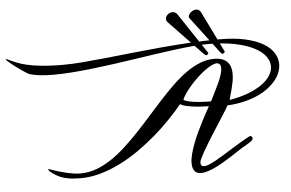

<svg xmlns="http://www.w3.org/2000/svg" viewBox="-463 -1316 2235 1475"><g transform="rotate(-5 654.0 -579.0)"><path d="M1424.3 -200.7Q1427.2 -202.1 1430.2 -202.1Q1436 -202.1 1440.9 -196.3Q1445.8 -190.4 1445.8 -183.6Q1445.8 -176.3 1440.9 -169.9Q1436 -163.6 1425.8 -156.5Q1415.5 -149.4 1399.4 -140.1Q1383.3 -130.9 1360.8 -117.7Q1347.2 -109.4 1324 -94Q1300.8 -78.6 1272.2 -60.3Q1243.7 -42 1211.4 -22.7Q1179.2 -3.4 1147 12.5Q1114.7 28.3 1084.5 38.3Q1054.2 48.3 1029.8 48.3Q1014.6 48.3 1002.2 43.9Q989.7 39.6 981 29.5Q972.2 19.5 967.3 3.7Q962.4 -12.2 962.4 -35.2Q962.4 -65.9 972.7 -104.7Q982.9 -143.6 998.8 -184.8Q1014.6 -226.1 1034.2 -267.8Q1053.7 -309.6 1072.8 -346.2Q1091.8 -382.8 1107.9 -412.1Q1124 -441.4 1132.8 -458Q1101.6 -458.5 1067.4 -460.7Q1033.2 -462.9 1002.7 -467.3Q972.2 -471.7 948.5 -478Q924.8 -484.4 914.1 -493.2Q868.2 -437.5 811.3 -378.7Q754.4 -319.8 689.7 -264.4Q625 -209 553.7 -159.4Q482.4 -109.9 408 -73Q333.5 -36.1 257.1 -14.4Q180.7 7.3 106 7.3Q77.1 7.3 50.8 5.4Q24.4 3.4 0 -1.5Q-24.4 -6.3 -46.9 -15.1Q-69.3 -23.9 -90.3 -37.6Q-98.6 -43 -107.4 -48.8Q-116.2 -54.7 -123.3 -60.5Q-130.4 -66.4 -135 -72Q-139.6 -77.6 -140.1 -82.5H-129.9Q-129.4 -82.5 -118.4 -78.6Q-107.4 -74.7 -89.4 -68.8Q-71.3 -63 -47.9 -55.9Q-24.4 -48.8 1.7 -43Q27.8 -37.1 54.9 -33.2Q82 -29.3 106.9 -29.3Q169.4 -29.3 228.8 -51.3Q288.1 -73.2 345 -111.1Q401.9 -148.9 456.8 -199.5Q511.7 -250 565.4 -306.6Q619.1 -363.3 671.6 -423.1Q724.1 -482.9 776.4 -539.6Q828.6 -596.2 880.9 -646.7Q933.1 -697.3 986.1 -735.1Q1039.1 -772.9 1093.3 -794.9Q1147.5 -816.9 1203.1 -816.9Q1242.7 -816.9 1268.6 -806.4Q1294.4 -795.9 1309.3 -778.3Q1324.2 -760.7 1330.3 -737.5Q1336.4 -714.4 1336.4 -689Q1336.4 -661.1 1331.1 -631.8Q1325.7 -602.5 1318.8 -576.2Q1312 -549.8 1305.7 -528.6Q1299.3 -507.3 1297.4 -495.6L1296.9 -491.7Q1380.9 -506.3 1444.1 -531Q1507.3 -555.7 1549.8 -586.4Q1592.3 -617.2 1613.5 -652.1Q1634.8 -687 1634.8 -722.2Q1634.8 -762.7 1606 -801Q1577.1 -839.4 1518.8 -868.9Q1460.4 -898.4 1372.3 -916.3Q1284.2 -934.1 1165.5 -934.1Q1114.3 -934.1 1050 -928.5Q985.8 -922.9 912.8 -913.6Q839.8 -904.3 760 -892.6Q680.2 -880.9 597.2 -868.4Q514.2 -856 430.2 -844.2Q346.2 -832.5 264.9 -823.2Q183.6 -814 106.9 -808.3Q30.3 -802.7 -38.1 -802.7Q-92.8 -802.7 -138.9 -807.9Q-185.1 -813 -220.2 -824.7Q-225.6 -826.2 -240.2 -835.2Q-254.9 -844.2 -273.9 -857.4Q-293 -870.6 -313.5 -885.7Q-334 -900.9 -351.1 -914.6Q-368.2 -928.2 -379.4 -938.7Q-390.6 -949.2 -390.6 -952.6Q-390.6 -954.1 -388.2 -954.1Q-384.8 -954.1 -376.7 -950.9Q-368.7 -947.8 -354 -940.4Q-280.3 -902.8 -181.9 -887.5Q-83.5 -872.1 43.5 -872.1Q110.8 -872.1 195.8 -878.9Q280.8 -885.7 377.9 -895.8Q475.1 -905.8 582.5 -917.5Q689.9 -929.2 802.5 -939.2Q915 -949.2 1030.5 -956.1Q1146 -962.9 1259.8 -962.9Q1375 -962.9 1458 -943.8Q1541 -924.8 1594.7 -892.8Q1648.4 -860.8 1673.8 -819.6Q1699.2 -778.3 1699.2 -733.9Q1699.2 -701.2 1686.3 -668.5Q1673.3 -635.7 1648.2 -605.7Q1623 -575.7 1586.4 -548.8Q1549.8 -522 1502.7 -501.7Q1455.6 -481.4 1398.7 -468.3Q1341.8 -455.1 1275.9 -451.7Q1271.5 -442.4 1258.5 -421.4Q1245.6 -400.4 1227.5 -371.8Q1209.5 -343.3 1187.7 -309.8Q1166 -276.4 1144 -241.7Q1122.1 -207 1101.6 -173.3Q1081.1 -139.6 1065.2 -111.3Q1049.3 -83 1039.8 -62.3Q1030.3 -41.5 1030.3 -32.2Q1030.3 -16.1 1037.1 -9Q1043.9 -2 1056.6 -2Q1072.3 -2 1096.2 -11.7Q1120.1 -21.5 1149.4 -37.8Q1178.7 -54.2 1212.4 -75Q1246.1 -95.7 1281.7 -117.9Q1317.4 -140.1 1353.5 -161.6Q1389.6 -183.1 1424.3 -200.7ZM1152.8 -493.2Q1167 -522.9 1184.3 -556.4Q1201.7 -589.8 1216.8 -622.8Q1231.9 -655.8 1242.2 -686.3Q1252.4 -716.8 1252.4 -740.2Q1252.4 -762.2 1244.1 -771.5Q1235.8 -780.8 1221.7 -780.8Q1204.1 -780.8 1179.4 -768.6Q1154.8 -756.3 1127.2 -735.8Q1099.6 -715.3 1071.3 -689Q1043 -662.6 1017.8 -634.3Q992.7 -606 972.7 -577.9Q952.6 -549.8 942.4 -525.9Q948.2 -518.1 969.2 -512Q990.2 -505.9 1020 -501.7Q1049.8 -497.6 1084.7 -495.4Q1119.6 -493.2 1152.8 -493.2ZM1291.5 -864.7Q1289.1 -859.4 1284.2 -854.5Q1279.3 -849.6 1270.5 -849.6L1257.3 -861.3L1042.5 -1145.5Q1039.1 -1150.4 1039.1 -1156.7Q1039.1 -1164.6 1044.4 -1173.3Q1049.8 -1182.1 1058.6 -1189.5Q1067.4 -1196.8 1078.1 -1201.4Q1088.9 -1206.1 1099.6 -1206.1Q1110.4 -1206.1 1119.9 -1200.4Q1129.4 -1194.8 1136.2 -1181.6ZM1165 -864.7Q1162.6 -859.4 1158 -854.5Q1153.3 -849.6 1145 -849.6L1129.4 -861.3L874.5 -1127.4Q862.8 -1139.6 862.8 -1154.3Q862.8 -1163.6 867.4 -1172.4Q872.1 -1181.2 879.9 -1187.7Q887.7 -1194.3 897.2 -1198.2Q906.7 -1202.1 917 -1202.1Q927.2 -1202.1 936.8 -1197.5Q946.3 -1192.9 954.1 -1181.6Z"/></g></svg>

Font: Meddon
Style: Regular
Weight: 400
Designer: Vernon Adams
Foundry: Vernon Adams
Version: Version 1.000